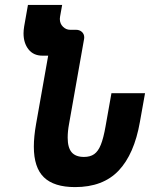

<svg xmlns="http://www.w3.org/2000/svg" viewBox="-20 -745 640 783"><path d="M571.5 -365H434.5L410.5 -230Q402 -181.5 391.2 -154.8Q380.5 -128 364.2 -116.5Q348 -105 322.5 -105Q288.5 -105 272.2 -124Q256 -143 256 -183.5Q256 -209.5 261.5 -239L323 -586.5Q323.5 -588.5 323.5 -592.5Q323.5 -606 314 -614.8Q304.5 -623.5 290 -623.5H266Q249.5 -623.5 236.8 -636Q224 -648.5 224 -668Q224 -670.5 225 -677.5L233.5 -725H94L78.5 -637Q76 -621 76 -609Q76 -569.5 96.2 -543.8Q116.5 -518 153 -518H176.5L127 -238.5Q118 -187.5 118 -147Q118 -61.5 159.2 -21.8Q200.5 18 286 18Q400 18 463.8 -49.2Q527.5 -116.5 550.5 -247.5Z"/></svg>

Font: JuliaMono BoldItalic
Style: Regular
Weight: 700
Italic angle: -9°
Monospace: yes
Designer: cormullion
Foundry: corm
Version: Version 0.049; ttfautohint (v1.8.4)